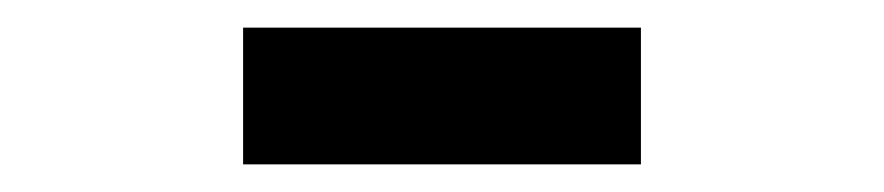

<svg xmlns="http://www.w3.org/2000/svg" viewBox="-20 -820 640 139"><path d="M444 -701H156V-800H444Z"/></svg>

Font: Kode Mono SemiBold
Style: Regular
Weight: 600
Monospace: yes
Designer: Isa Ozler
Foundry: Kadena LLC
Version: Version 1.206;gftools[0.9.28]